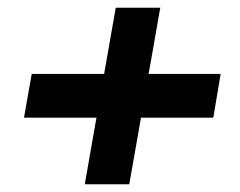

<svg xmlns="http://www.w3.org/2000/svg" viewBox="-20 -537 619 496"><path d="M199 -61 279 -517H394L314 -61ZM42 -233 62 -346H550L531 -233Z"/></svg>

Font: DM Sans
Style: Bold Italic
Weight: 700
Italic angle: -10°
Designer: Colophon Foundry, Jonny Pinhorn
Foundry: Colophon Foundry
Version: Version 4.004;gftools[0.9.30]